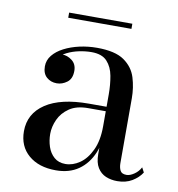

<svg xmlns="http://www.w3.org/2000/svg" viewBox="-70 -644 664 718"><g transform="rotate(10 261.5 -285.0)"><path d="M421.5 10Q398 10 378.2 1.8Q358.5 -6.5 346.5 -25.8Q334.5 -45 334.5 -77.5V-304.5Q334.5 -340.5 328.5 -373.5Q322.5 -406.5 303.2 -427.5Q284 -448.5 244 -448.5Q221.5 -448.5 197.2 -443.5Q173 -438.5 152.2 -428.2Q131.5 -418 118.5 -402.5Q105.5 -387 105.5 -366H82Q82 -391.5 98.8 -406.2Q115.5 -421 135.5 -421Q157 -421 174.8 -407.2Q192.5 -393.5 192.5 -368Q192.5 -338 174.2 -324.5Q156 -311 135.5 -311Q112.5 -311 96.8 -325Q81 -339 81 -366Q81 -389.5 96.2 -408.2Q111.5 -427 137.2 -440.2Q163 -453.5 195.2 -460.8Q227.5 -468 261.5 -468Q330.5 -468 364.8 -444Q399 -420 410.5 -382.5Q422 -345 422 -304.5V-58.5Q422 -42 427.8 -30.5Q433.5 -19 452 -19Q465 -19 480.8 -29.8Q496.5 -40.5 505 -57L514.5 -39Q501.5 -18.5 477.8 -4.2Q454 10 421.5 10ZM188.5 10Q123.5 10 84.8 -23.2Q46 -56.5 46 -113.5Q46 -180.5 103.5 -218.8Q161 -257 267.5 -257H381V-240H267.5Q223.5 -240 196.5 -221.5Q169.5 -203 157 -175.5Q144.5 -148 144.5 -120.5Q144.5 -95.5 152.2 -72.2Q160 -49 176.8 -34.2Q193.5 -19.5 219.5 -19.5Q247.5 -19.5 273.8 -37.5Q300 -55.5 317.2 -92Q334.5 -128.5 334.5 -183H346Q346 -126 327.8 -82.5Q309.5 -39 274.5 -14.5Q239.5 10 188.5 10ZM135.5 -560V-579.5H375.5V-560Z"/></g></svg>

Font: Bodoni Moda SC
Style: Regular
Weight: 400
Designer: Owen Earl
Foundry: indestructible type
Version: Version 2.005